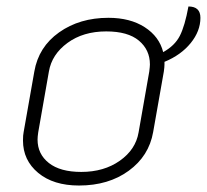

<svg xmlns="http://www.w3.org/2000/svg" viewBox="-20 -564 639 593"><path d="M488 -373V-365Q488 -357 486 -343L453 -156Q440 -82 377.5 -36.5Q315 9 224 9Q145 9 98 -30Q51 -69 51 -130Q51 -147 53 -156L86 -343Q99 -419 162.5 -464Q226 -509 315 -509Q382 -509 427 -480Q472 -451 484 -403Q520 -423 535.5 -453.5Q551 -484 562 -544Q599 -544 599 -509Q599 -468 569 -431Q539 -394 488 -373ZM443 -365Q443 -410 409 -438.5Q375 -467 308 -467Q237 -467 188.5 -431.5Q140 -396 131 -343L98 -155Q96 -141 96 -133Q96 -88 131 -60.5Q166 -33 231 -33Q301 -33 350 -67.5Q399 -102 408 -155L441 -343Q443 -359 443 -365Z"/></svg>

Font: K2D Thin
Style: Italic
Weight: 100
Italic angle: -10°
Designer: Katatrad Aksorn Co.,Ltd.
Foundry: Cadson Demak Co.,Ltd.
Version: Version 1.000; ttfautohint (v1.6)